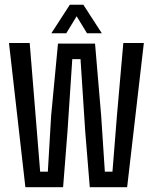

<svg xmlns="http://www.w3.org/2000/svg" viewBox="-20 -779 636 799"><path d="M85.6 0 17.4 -600H103.6L128.2 -297.4L147.1 -64.7H179.1L192.8 -297.4L221.3 -597.6H375.5L401 -297.4L416.3 -64.7H448L466.6 -297.4L493.2 -600H578.6L509.1 0H353.6L334.7 -231.2L315.1 -532.9H280.8L260.8 -231.2L242.6 0ZM193.7 -640.6 270.6 -759.3H326.8L403.7 -640.6H342.1L298.9 -711.3L255.8 -640.6Z"/></svg>

Font: Big Shoulders Text SC Thin
Style: Regular
Weight: 100
Designer: Patric King
Foundry: XO Type Co
Version: Version 2.002